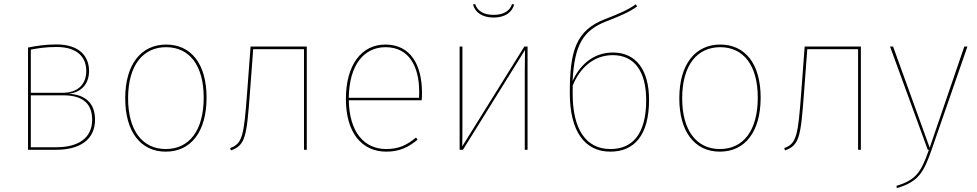

<svg xmlns="http://www.w3.org/2000/svg" viewBox="-20 -752 4903 964"><path d="M323.7 -280.9C385.3 -287.3 427.1 -327.9 427.1 -395.6C427.1 -468 380.1 -528.9 263.1 -528.9C206.1 -528.9 157.7 -520.7 120.7 -513.3V0H262.3C381.9 0 457.1 -51.4 457.1 -151.3C457.1 -233.3 409 -277.7 323.7 -280.9ZM263.6 -516.1C374.1 -516.1 413.1 -460 413.1 -395.6C413.1 -327.6 369.7 -286.1 294.6 -286.1H134.7V-502.7C167.7 -509.3 208.4 -516.1 263.6 -516.1ZM262.3 -12.7H134.7V-273.4H298.7C396.6 -273.4 442.7 -230.6 442.7 -150.9C442.7 -56.9 370.7 -12.7 262.3 -12.7Z M814 -528.3C690.4 -528.3 608.7 -431 608.7 -258.4C608.7 -91 685.8 9.4 812.4 9.4C937.6 9.4 1017.1 -89 1017.1 -262C1017.1 -432 939 -528.3 814 -528.3ZM814 -515.1C931.1 -515.1 1002.7 -423.7 1002.7 -262C1002.7 -95.6 929.3 -3.7 812.4 -3.7C694.6 -3.7 623.1 -97.6 623.1 -258.4C623.1 -425.3 698.7 -515.1 814 -515.1Z M1238.1 -518.3 1220.7 -285.4C1204.7 -72.6 1198 -30.7 1135.6 -8.7L1139.4 3.2C1212.4 -22.4 1218.3 -66.3 1234.7 -284.6L1251.2 -505.1H1506.3V0H1520.3V-518.3Z M2098.7 -285.9C2098.7 -427 2040.9 -528.3 1914.9 -528.3C1794.4 -528.3 1716.7 -426 1716.7 -254.3C1716.7 -86.3 1796.3 9.4 1919.6 9.4C1986.6 9.4 2031.1 -13 2076.6 -50.8L2068.7 -61.4C2023.7 -24.3 1982.9 -3.7 1919.6 -3.7C1809.9 -3.7 1734.2 -86.2 1731.2 -248.6H2097.3C2098.3 -260.4 2098.7 -271.4 2098.7 -285.8ZM2084.1 -260.8H1731.2C1733.1 -428 1809.2 -515.1 1915.7 -515.1C2033 -515.1 2084.7 -419.4 2084.7 -290.6C2084.7 -277.1 2084.7 -270.8 2084.1 -260.8Z M2458.3 -663.9C2515.4 -663.9 2551.4 -690 2561.6 -729.4L2551 -731.6C2539 -695.1 2505.8 -677.4 2458.3 -677.4C2410.7 -677.4 2377.6 -695.1 2365.6 -731.6L2355 -729.4C2365.1 -690 2401.1 -663.9 2458.3 -663.9ZM2628.8 -518.3H2612.6L2300.8 -17C2301.7 -60.9 2301.7 -97.3 2301.7 -136V-518.3H2287.7V0H2304.4L2616.1 -501.3C2615.3 -465.1 2614.8 -431.4 2614.8 -394V0H2628.8Z M3057.1 -488.3C2953 -488.3 2886.8 -417.5 2854.8 -344.9C2864.4 -528.4 2907.9 -599.8 3025.6 -645.4C3098.7 -673.4 3144.6 -694.3 3179.1 -719.9L3172.1 -730.4C3134.7 -703.6 3090.6 -683.9 3018.7 -656.3C2871.1 -599.9 2840.9 -496 2840.9 -285.6C2840.9 -87.3 2919.3 9.4 3044.4 9.4C3163.8 9.4 3238.8 -71.9 3238.8 -250.9C3238.8 -398.3 3175.4 -488.3 3057.1 -488.3ZM3044.9 -3.7C2921.3 -3.7 2854.4 -104.1 2855.3 -284.3L2855.6 -322.8C2889.5 -406.6 2957.3 -475.1 3056.7 -475.1C3165.8 -475.1 3224.4 -392.8 3224.4 -249.1C3224.4 -75.6 3153 -3.7 3044.9 -3.7Z M3596 -528.3C3472.4 -528.3 3390.7 -431 3390.7 -258.4C3390.7 -91 3467.8 9.4 3594.4 9.4C3719.6 9.4 3799.1 -89 3799.1 -262C3799.1 -432 3721 -528.3 3596 -528.3ZM3596 -515.1C3713.1 -515.1 3784.7 -423.7 3784.7 -262C3784.7 -95.6 3711.3 -3.7 3594.4 -3.7C3476.6 -3.7 3405.1 -97.6 3405.1 -258.4C3405.1 -425.3 3480.7 -515.1 3596 -515.1Z M4020.1 -518.3 4002.7 -285.4C3986.7 -72.6 3980 -30.7 3917.6 -8.7L3921.4 3.2C3994.4 -22.4 4000.3 -66.3 4016.7 -284.6L4033.2 -505.1H4288.3V0H4302.3V-518.3Z M4837.3 -518.3H4821.6L4647.8 -10.3L4464 -518.3H4448.7L4638.1 0H4644C4605.8 106.9 4583.8 150.6 4481 181L4482.7 192.4C4590.1 161.6 4617.7 114.1 4657.1 0.9Z"/></svg>

Font: Fira Sans Hair
Style: Regular
Weight: 100
Designer: bBox Type GmbH & Carrois Corporate GbR & Edenspiekermann AG
Foundry: bBox Type GmbH & Carrois Corporate GbR & Edenspiekermann AG
Version: Version 4.300;PS 004.300;hotconv 1.0.88;makeotf.lib2.5.64775